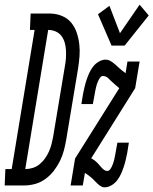

<svg xmlns="http://www.w3.org/2000/svg" viewBox="-80 -793 656 821"><path d="M-60 0 -57 -70H-30L68 -665H48L51 -735H86H138Q164 -734 187 -724Q210 -714 225 -695.5Q240 -677 248 -653.5Q256 -630 259 -604.5Q262 -579 260 -553Q258 -527 254 -501L203 -195Q199 -172 193 -149Q187 -126 176 -104Q165 -82 150 -62.5Q135 -43 114.5 -28Q94 -13 70.5 -6.5Q47 0 24 0ZM28 -70Q44 -70 60 -75Q76 -80 89 -90.5Q102 -101 112 -115Q122 -129 129 -144.5Q136 -160 140 -175.5Q144 -191 147 -207L198 -513Q201 -529 202 -546Q203 -563 202 -579.5Q201 -596 196.5 -611.5Q192 -627 182.5 -639.5Q173 -652 158 -658.5Q143 -665 127 -665H126ZM397 -598 339 -732 388 -768 433 -651 517 -773 556 -727 453 -598ZM367 8Q358 8 350.5 3Q343 -2 337 -7.5Q331 -13 325 -19.5Q319 -26 313 -31.5Q307 -37 300 -42Q293 -47 286 -52L283 -53L274 0H222L241 -115L430 -416Q422 -423 413.5 -430Q405 -437 397 -445Q389 -453 380.5 -460.5Q372 -468 360 -468Q353 -468 348 -461Q343 -454 340 -447.5Q337 -441 334.5 -433.5Q332 -426 330.5 -419Q329 -412 327.5 -405Q326 -398 325 -391L317 -348H268L275 -391Q278 -406 281.5 -421Q285 -436 290 -451Q295 -466 301.5 -480.5Q308 -495 318 -508Q328 -521 342.5 -529.5Q357 -538 372 -538Q381 -538 389 -534Q397 -530 404 -524.5Q411 -519 417 -513.5Q423 -508 429.5 -502Q436 -496 443 -490.5Q450 -485 457 -480L465 -530H517L498 -416L310 -116L312 -115Q318 -112 324 -107.5Q330 -103 335 -98Q340 -93 344.5 -87.5Q349 -82 354 -76.5Q359 -71 365 -66.5Q371 -62 379 -62Q386 -62 391 -69Q396 -76 399 -82.5Q402 -89 404.5 -96.5Q407 -104 408.5 -111Q410 -118 411.5 -125Q413 -132 414 -139L422 -183H471L464 -139Q461 -124 457.5 -109Q454 -94 449 -79Q444 -64 437.5 -49.5Q431 -35 421 -22Q411 -9 396.5 -0.5Q382 8 367 8Z"/></svg>

Font: Iosevka Slab
Style: Italic
Weight: 400
Italic angle: -9°
Monospace: yes
Designer: Belleve Invis
Foundry: Belleve Invis
Version: Version 11.1.0; ttfautohint (v1.8.3)